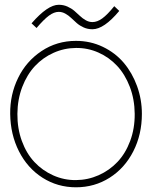

<svg xmlns="http://www.w3.org/2000/svg" viewBox="-20 -775 640 808"><path d="M369.1 -682.1Q389.2 -682.1 410.4 -697.5Q431.6 -712.9 460.9 -749L481.9 -729Q417.5 -651.9 369.1 -651.9Q349.1 -651.9 332.3 -659.4Q315.4 -667 303.2 -677.7Q291 -688.5 279.8 -699.2Q268.6 -710 255.1 -717.5Q241.7 -725.1 227.1 -725.1Q207.5 -725.1 186 -709.2Q164.6 -693.4 133.8 -657.2L112.8 -676.8Q180.7 -754.9 227.1 -754.9Q247.1 -754.9 263.9 -747.3Q280.8 -739.7 293 -729.2Q305.2 -718.8 316.4 -708Q327.6 -697.3 341.1 -689.7Q354.5 -682.1 369.1 -682.1ZM299.8 -603Q360.4 -603 412.8 -577.9Q465.3 -552.7 501 -510.5Q536.6 -468.3 556.9 -412.4Q577.1 -356.4 577.1 -295.9Q577.1 -209 541 -138.2Q504.9 -67.4 441.4 -27.1Q377.9 13.2 299.8 13.2Q222.2 13.2 158.9 -27.1Q95.7 -67.4 59.8 -138.2Q23.9 -209 22.9 -295.9Q22 -377 56.2 -447Q90.3 -517.1 154.8 -560.1Q219.2 -603 299.8 -603ZM546.9 -295.9Q546.4 -356.9 526.4 -409.4Q506.3 -461.9 472.9 -497.8Q439.5 -533.7 394.5 -553.7Q349.6 -573.7 299.8 -573.2Q250 -572.8 205.3 -552.7Q160.6 -532.7 127.2 -497.1Q93.8 -461.4 73.7 -409.2Q53.7 -356.9 53.2 -295.9Q52.7 -234.4 72 -181.6Q91.3 -128.9 125 -93Q158.7 -57.1 204.1 -36.9Q249.5 -16.6 299.8 -17.1Q350.1 -17.6 395.5 -37.8Q440.9 -58.1 474.6 -93.8Q508.3 -129.4 527.8 -181.9Q547.4 -234.4 546.9 -295.9Z"/></svg>

Font: Compagnon Light
Style: Regular
Weight: 400
Designer: Juliette Duhe, Lea Pradine
Foundry: Velvetyne Type Foundry
Version: Version 1.000;PS 001.000;hotconv 1.0.88;makeotf.lib2.5.64775